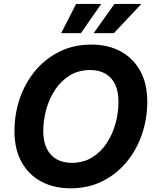

<svg xmlns="http://www.w3.org/2000/svg" viewBox="-20 -969 811 998"><path d="M346.8 9.8Q260.4 9.8 194.6 -25.3Q128.9 -60.3 92.1 -126.7Q55.2 -193.2 55.2 -287.7Q55.2 -376.7 83.1 -457.8Q111 -538.8 163.5 -601.7Q216 -664.6 289.7 -700.9Q363.3 -737.3 454.6 -737.3Q540.8 -737.3 606.2 -702.4Q671.6 -667.5 708.6 -601Q745.5 -534.6 745.5 -439.8Q745.5 -350.5 717.5 -269.6Q689.5 -188.7 637.1 -125.7Q584.7 -62.8 511.3 -26.5Q437.9 9.8 346.8 9.8ZM352.9 -122.6Q413.1 -122.6 458.6 -150.5Q504.1 -178.5 534.7 -225Q565.3 -271.6 580.6 -327.7Q595.8 -383.7 595.8 -439.7Q595.8 -494.1 578.1 -530.9Q560.4 -567.6 527.3 -586.3Q494.3 -605 448.6 -605Q388.4 -605 342.8 -576.9Q297.1 -548.8 266.4 -502.3Q235.7 -455.7 220.3 -399.9Q204.9 -344 204.9 -288Q204.9 -233.9 222.9 -197Q240.9 -160.1 274 -141.4Q307.2 -122.6 352.9 -122.6ZM400.7 -796.7H298.1L375.5 -948.7H506.3ZM572 -796.7H467L574.8 -948.7H714.9Z"/></svg>

Font: Inter Variable
Style: Italic
Weight: 400
Italic angle: -9.39999°
Designer: Rasmus Andersson
Foundry: rsms
Version: Version 4.001;git-9221beed3